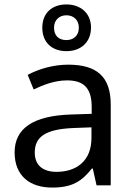

<svg xmlns="http://www.w3.org/2000/svg" viewBox="-20 -837 601 867"><path d="M280 -606C344 -606 391 -645 391 -713C391 -778 343 -817 280 -817C215 -817 171 -778 171 -712C171 -645 215 -606 280 -606ZM280 -656C244 -656 224 -677 224 -712C224 -747 248 -768 280 -768C312 -768 336 -747 336 -712C336 -677 313 -656 280 -656ZM288 -545C218 -545 152 -524 105 -499L132 -433C176 -454 227 -474 283 -474C353 -474 394 -444 394 -355V-323L303 -320C128 -315 46 -256 46 -149C46 -40 118 10 215 10C305 10 348 -17 395 -76H399L416 0H480V-365C480 -490 418 -545 288 -545ZM314 -259 393 -262V-214C393 -110 325 -61 235 -61C177 -61 137 -88 137 -148C137 -216 180 -254 314 -259Z"/></svg>

Font: Noto Sans Psalter Pahlavi
Style: Regular
Weight: 400
Designer: Monotype Design Team
Foundry: Monotype Imaging Inc.
Version: Version 2.002